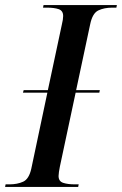

<svg xmlns="http://www.w3.org/2000/svg" viewBox="-43 -734 479 754"><path d="M-23 0 -21 -10H-6Q25 -10 48 -20.5Q71 -31 80 -72L143 -370H47L50 -380H145L200 -638Q205 -658 205 -671Q205 -692 187.5 -698Q170 -704 141 -704H126L128 -714H416L414 -704H398Q366 -704 343 -693Q320 -682 311 -638L256 -380H349L347 -370H254L192 -79Q190 -69 188.5 -59Q187 -49 187 -43Q187 -22 205 -16Q223 -10 251 -10H266L264 0Z"/></svg>

Font: Noto Serif Display SemiCondensed Medium
Style: Italic
Weight: 500
Width: 4
Italic angle: -12°
Designer: Monotype Design Team
Foundry: Monotype Imaging Inc.
Version: Version 2.009